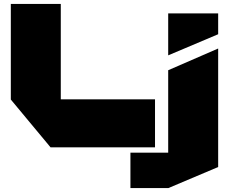

<svg xmlns="http://www.w3.org/2000/svg" viewBox="-20 -750 1174 976"><path d="M237 -1 35 -244V-245H768V-1ZM35 -245V-730H289V-245ZM835 206V-393L1088 -503H1089V99L836 206ZM643 206V26H835V206ZM835 -469V-682H1089V-576L836 -469Z"/></svg>

Font: Foldit Black
Style: Regular
Weight: 900
Version: Version 1.003